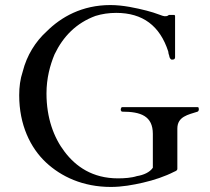

<svg xmlns="http://www.w3.org/2000/svg" viewBox="-20 -727 831 760"><path d="M650 -506C650 -500 655 -491 660 -491H662C668 -491 673 -493 673 -500V-663C673 -666 672 -667 670 -668H649C648 -667 646 -667 646 -666C642 -664 642 -663 636 -663H630C628 -663 621 -665 608 -670C595 -675 579 -680 560 -685C520 -695 468 -707 417 -707C305 -707 222 -660 164 -602C121 -563 86 -508 70 -444C60 -414 56 -383 56 -350C56 -233 100 -142 162 -84C222 -28 308 13 419 13C463 13 507 5 546 -4C590 -14 634 -29 669 -47C676 -50 682 -52 682 -59V-218C682 -266 725 -273 762 -285C765 -286 767 -290 767 -294C767 -296 767 -298 766 -300C766 -302 765 -303 762 -303H464C462 -303 460 -302 460 -300C458 -297 458 -295 458 -294C458 -291 458 -289 460 -288C460 -286 462 -285 464 -285C537 -285 585 -268 585 -197V-63C573 -45 548 -34 522 -30C501 -23 472 -21 447 -21C346 -21 280 -68 236 -126C193 -182 164 -260 164 -357C164 -417 178 -469 196 -512C230 -583 282 -636 358 -664C384 -672 411 -676 440 -676C545 -676 613 -625 646 -523C646 -519 648 -510 650 -506Z"/></svg>

Font: fbb
Style: Regular
Weight: 400
Designer: David J. Perry, Michael Sharpe
Version: Version 1.045